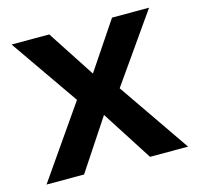

<svg xmlns="http://www.w3.org/2000/svg" viewBox="-84 -625 734 714"><g transform="rotate(-15 282.5 -268.5)"><path d="M10.3 0 201.2 -274.9 19.5 -536.6H164.6L283.7 -354L406.2 -536.6H548.8L365.7 -275.4L555.2 0H408.7L283.7 -194.8L154.8 0Z"/></g></svg>

Font: Oxygen
Style: Bold
Weight: 700
Designer: vernon adams
Foundry: Vernon Adams
Version: Version 0.2.3 webfont; ttfautohint (v0.93.3-1d66) -l 8 -r 50